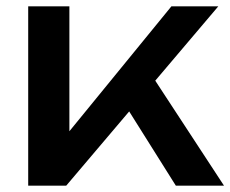

<svg xmlns="http://www.w3.org/2000/svg" viewBox="-20 -586 727 606"><path d="M69 0V-566H199V-110L160 -124L521 -566H669L189 0ZM535 0 359 -280 450 -362 687 0Z"/></svg>

Font: Unbounded
Style: Regular
Weight: 400
Designer: Luke Prowse, Jean-Baptiste Morizot, Fátima Lázaro, Florian Runge
Foundry: NaN
Version: Version 1.701;gftools[0.9.28.dev5+ged2979d]